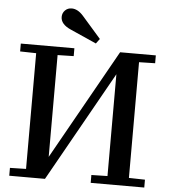

<svg xmlns="http://www.w3.org/2000/svg" viewBox="-62 -1015 940 1071"><g transform="rotate(5 408.0 -480.0)"><path d="M786 -696 696 -694V-46L786 -44V0H486V-44L576 -46V-616L230 0H30V-44L120 -46V-694L30 -696V-740H330V-696L240 -694V-124L586 -740H786ZM244 -908Q244 -930 259 -945Q274 -960 296 -960Q330 -960 361 -925L467 -804L447 -777L301 -842Q244 -867 244 -908Z"/></g></svg>

Font: Minipax
Style: Bold
Weight: 500
Designer: Raphaël Ronot, Igor Stepanchenko (Cyrillic)
Foundry: steppetype
Version: Version 1.002